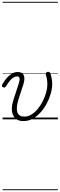

<svg xmlns="http://www.w3.org/2000/svg" viewBox="-28 -1303 652 2096"><path d="M227 19Q185 19 156.5 1.5Q128 -16 114 -47.5Q100 -79 101.5 -122.5Q103 -166 120 -217L178 -395Q190 -433 185 -451Q180 -469 157 -469Q137 -469 117.5 -456.5Q98 -444 78 -419.5Q58 -395 36 -359Q30 -351 24 -348.5Q18 -346 7 -350Q-5 -354 -7 -362Q-9 -370 -4 -379Q18 -419 44.5 -450Q71 -481 101.5 -499Q132 -517 166 -517Q191 -517 208 -507.5Q225 -498 232 -480.5Q239 -463 238 -439Q237 -415 228 -385L174 -219Q162 -179 157.5 -145Q153 -111 159 -85.5Q165 -60 184 -45Q203 -30 237 -30Q278 -30 315.5 -53Q353 -76 384.5 -114.5Q416 -153 439.5 -199.5Q463 -246 476 -293.5Q489 -341 489 -381Q489 -398 487.5 -415Q486 -432 482.5 -449.5Q479 -467 473 -486Q471 -497 473.5 -504Q476 -511 482.5 -515Q489 -519 498 -519Q508 -519 514.5 -513Q521 -507 526 -490Q531 -473 534.5 -455.5Q538 -438 540 -421Q542 -404 542 -387Q542 -338 526.5 -282.5Q511 -227 482.5 -173.5Q454 -120 415 -76.5Q376 -33 328.5 -7Q281 19 227 19ZM0 763H604V773H0ZM0 -20H604V0H0ZM0 -505H604V-500H0ZM0 -1283H604V-1273H0Z"/></svg>

Font: Playwrite NL Guides
Style: Regular
Weight: 400
Designer: Veronika Burian, José Scaglione
Foundry: TypeTogether
Version: Version 1.003